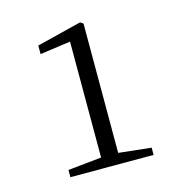

<svg xmlns="http://www.w3.org/2000/svg" viewBox="-74 -958 525 564"><g transform="rotate(-15 188.5 -676.0)"><path d="M73 -460V-482L180 -493H224L326 -482V-460ZM175 -460V-845L82 -832V-858L218 -892L227 -886V-460Z"/></g></svg>

Font: Noto Serif SC
Style: Regular
Weight: 200
Designer: Ryoko NISHIZUKA 西塚涼子 (kana & ideographs); Frank Grießhammer (Latin, Greek & Cyrillic); Wenlong ZHANG 张文龙 (bopomofo); San
Foundry: Adobe
Version: Version 2.001;hotconv 1.1.0;makeotfexe 2.6.0